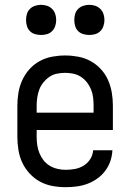

<svg xmlns="http://www.w3.org/2000/svg" viewBox="-20 -768 540 796"><path d="M252 8Q275 8 298 5Q321 2 342.5 -6Q364 -14 383 -27.5Q402 -41 416 -59.5Q430 -78 437.5 -100Q445 -122 446 -145H366Q365 -126 354.5 -109Q344 -92 327 -81.5Q310 -71 290.5 -67.5Q271 -64 252 -64Q235 -64 218 -68Q201 -72 186 -81Q171 -90 160.5 -103.5Q150 -117 143.5 -133Q137 -149 134.5 -166Q132 -183 132 -200V-229H448V-330Q448 -357 443.5 -384Q439 -411 428 -436Q417 -461 398 -481.5Q379 -502 355 -515Q331 -528 304 -533Q277 -538 250 -538Q223 -538 196 -533Q169 -528 145 -515Q121 -502 102.5 -481.5Q84 -461 72.5 -436Q61 -411 56.5 -384Q52 -357 52 -330V-200Q52 -173 56.5 -145.5Q61 -118 72.5 -93.5Q84 -69 103 -48.5Q122 -28 146 -15Q170 -2 197 3Q224 8 252 8ZM132 -301V-330Q132 -347 134.5 -364Q137 -381 143 -397Q149 -413 160 -426.5Q171 -440 185 -449.5Q199 -459 216 -462.5Q233 -466 250 -466Q267 -466 284 -462.5Q301 -459 315.5 -449.5Q330 -440 340.5 -426.5Q351 -413 357.5 -397Q364 -381 366 -364Q368 -347 368 -330V-301ZM350 -623Q363 -623 375 -626.5Q387 -630 396 -639Q405 -648 409 -660.5Q413 -673 413 -685Q413 -698 409 -710Q405 -722 396 -731Q387 -740 375 -744Q363 -748 350 -748Q338 -748 325.5 -744Q313 -740 304 -731Q295 -722 291.5 -710Q288 -698 288 -685Q288 -673 291.5 -660.5Q295 -648 304 -639Q313 -630 325.5 -626.5Q338 -623 350 -623ZM150 -623Q163 -623 175 -626.5Q187 -630 196 -639Q205 -648 209 -660.5Q213 -673 213 -685Q213 -698 209 -710Q205 -722 196 -731Q187 -740 175 -744Q163 -748 150 -748Q138 -748 125.5 -744Q113 -740 104 -731Q95 -722 91.5 -710Q88 -698 88 -685Q88 -673 91.5 -660.5Q95 -648 104 -639Q113 -630 125.5 -626.5Q138 -623 150 -623Z"/></svg>

Font: Iosevka SS09
Style: Regular
Weight: 400
Monospace: yes
Designer: Belleve Invis
Foundry: Belleve Invis
Version: Version 5.2.1; ttfautohint (v1.8.3)